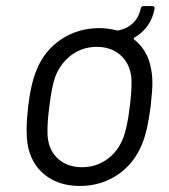

<svg xmlns="http://www.w3.org/2000/svg" viewBox="-20 -607 560 635"><path d="M484 -330Q484 -308 478 -254Q468 -174 450 -131Q424 -66 369 -29Q314 8 244 8Q174 8 128 -29Q82 -66 71 -131Q68 -152 68 -179Q68 -209 73 -254Q82 -330 101 -376Q127 -440 182.5 -477Q238 -514 309 -514Q333 -514 365 -507Q366 -506 369 -506Q396 -510 417 -528Q438 -546 445 -577Q446 -587 456 -587H483Q488 -587 490 -584Q492 -581 491 -577Q485 -545 467.5 -521Q450 -497 425 -483Q421 -481 423 -477Q470 -440 480 -377Q484 -358 484 -330ZM409 -253Q415 -300 415 -331Q415 -347 414 -354Q408 -399 377.5 -425.5Q347 -452 300 -452Q253 -452 217 -425.5Q181 -399 163 -354Q151 -321 143 -253Q137 -208 137 -176Q137 -159 138 -152Q143 -107 173.5 -80.5Q204 -54 252 -54Q298 -54 334.5 -80.5Q371 -107 388 -152Q401 -186 409 -253Z"/></svg>

Font: Barlow
Style: Italic
Weight: 400
Italic angle: -7°
Designer: Jeremy Tribby
Foundry: Tribby Type
Version: Version 1.408